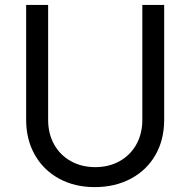

<svg xmlns="http://www.w3.org/2000/svg" viewBox="-20 -742 770 777"><path d="M85.8 -257.2V-722H174.8V-257.2Q174.8 -201 198.9 -157.7Q223 -114.4 266.5 -90Q310 -65.6 365.4 -65.6Q421 -65.6 464.4 -90Q507.8 -114.4 531.9 -157.7Q556 -201 556 -257.2V-722H644.4V-257.2Q644.4 -176.6 609.2 -115.1Q574 -53.6 510 -19.2Q446 15.2 363.4 15.2Q281.8 15.2 218.9 -19.2Q156 -53.6 120.9 -115.5Q85.8 -177.4 85.8 -257.2Z"/></svg>

Font: 寒蝉端黑体 Light
Style: Regular
Weight: 300
Designer: ChillDuanSans {Warren2060}; 
Source Han Sans {Ryoko NISHIZUKA 西塚涼子 (kana, bopomofo & ideographs); Paul D. Hunt (Latin, G
Foundry: ChillType&Adobe
Version: Version 1.300;Glyphs 3.3 (3306)